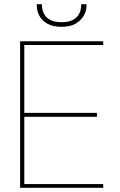

<svg xmlns="http://www.w3.org/2000/svg" viewBox="-20 -897 571 917"><path d="M76 0V-700H473V-682H96V-358H443V-339H96V-18H473V0ZM274 -769Q231 -769 205 -784.5Q179 -800 167.5 -822.5Q156 -845 156 -867V-877H180Q180 -836 203.5 -813.5Q227 -791 274 -791Q321 -791 344.5 -813.5Q368 -836 368 -877H393V-868Q393 -846 380.5 -823Q368 -800 342 -784.5Q316 -769 274 -769Z"/></svg>

Font: DM Sans 18pt Thin
Style: Regular
Weight: 250
Designer: Colophon Foundry, Jonny Pinhorn
Foundry: Colophon Foundry
Version: Version 4.004;gftools[0.9.30]